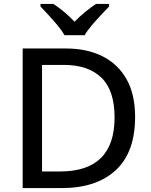

<svg xmlns="http://www.w3.org/2000/svg" viewBox="-20 -962 772 982"><path d="M671 -364Q671 -183 572 -91.5Q473 0 295 0H96V-714H317Q425 -714 504.5 -674Q584 -634 627.5 -556.5Q671 -479 671 -364ZM566 -361Q566 -500 498.5 -565Q431 -630 307 -630H195V-85H287Q566 -85 566 -361ZM310 -782Q297 -805 275 -831.5Q253 -858 229 -884Q205 -910 187 -929V-942H253Q279 -925 307.5 -901.5Q336 -878 361 -851Q388 -878 416.5 -901.5Q445 -925 471 -942H538V-929Q520 -910 495.5 -884Q471 -858 448.5 -831.5Q426 -805 413 -782Z"/></svg>

Font: Noto Sans Sundanese Medium
Style: Regular
Weight: 500
Version: Version 2.003